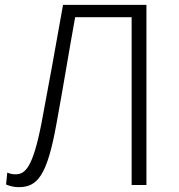

<svg xmlns="http://www.w3.org/2000/svg" viewBox="-20 -746 737 792"><path d="M5 15C23 23 41 26 57 26C133 26 174 -18 213 -236C240 -382 263 -526 290 -675H523V17H584V-726H240C209 -552 182 -400 151 -237C115 -54 84 -27 44 -27C32 -27 22 -29 10 -34Z"/></svg>

Font: GenEiGothic-pro-Light
Style: Regular
Weight: 300
Designer: Ryoko NISHIZUKA (kana & ideographs); Paul D. Hunt (Latin, Greek & Cyrillic); Wenlong ZHANG (bopomofo); Sandoll Communica
Foundry: Adobe Systems Incorporated; o_tamon
Version: Version 1.000.140830